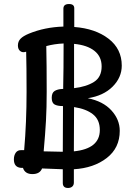

<svg xmlns="http://www.w3.org/2000/svg" viewBox="-20 -839 679 954"><path d="M575 -189Q575 -104 510.5 -54Q446 -4 347 2V68Q347 81 339 88Q331 95 318 95Q292 95 292 70V2L189 -2Q178 26 141 26Q104 26 94 -5H84Q49 -8 49 -47Q49 -67 58.5 -80.5Q68 -94 87 -93H100Q112 -230 112 -383Q112 -511 110 -582Q107 -582 101 -580Q88 -578 78.5 -587Q69 -596 69 -613Q69 -633 82 -646.5Q95 -660 124 -672Q202 -704 295 -707V-796Q295 -819 323 -819Q349 -819 349 -798V-705Q454 -697 519.5 -646.5Q585 -596 585 -513Q585 -454 539.5 -408.5Q494 -363 416 -351Q492 -336 533.5 -290.5Q575 -245 575 -189ZM292 -85Q292 -242 293 -312H292Q265 -312 251 -320Q237 -328 237 -353Q237 -378 251.5 -387Q266 -396 290 -397H294V-408Q296 -490 296 -623Q250 -621 210 -610Q212 -522 212 -383Q212 -305 208.5 -240.5Q205 -176 197 -87Q257 -85 288 -85ZM348 -621V-406V-401Q409 -408 447 -432Q485 -456 485 -509Q485 -558 449 -586.5Q413 -615 348 -621ZM476 -193Q476 -244 442 -271Q408 -298 348 -307L347 -87Q476 -100 476 -193Z"/></svg>

Font: Mali Medium
Style: Regular
Weight: 500
Version: Version 1.000; ttfautohint (v1.6)